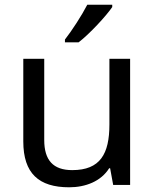

<svg xmlns="http://www.w3.org/2000/svg" viewBox="-20 -786 658 816"><path d="M457 -756V-766H351C328 -721 285 -655 256 -618V-606H314C361 -642 432 -719 457 -756ZM533 -536H445V-257C445 -132 406 -63 287 -63C206 -63 168 -105 168 -191V-536H79V-185C79 -49 145 10 274 10C343 10 409 -15 444 -71H448L461 0H533Z"/></svg>

Font: Noto Sans Mro
Style: Regular
Weight: 400
Designer: Monotype Design Team
Foundry: Monotype Imaging Inc.
Version: Version 2.001